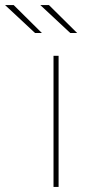

<svg xmlns="http://www.w3.org/2000/svg" viewBox="-96 -737 366 757"><path d="M115 0V-517H135V0ZM181 -607 63 -717H97L208 -607ZM42 -607 -76 -717H-42L69 -607Z"/></svg>

Font: Montserrat Thin Thin
Style: Regular
Weight: 250
Version: Version 9.000